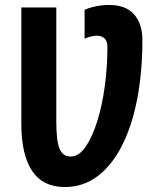

<svg xmlns="http://www.w3.org/2000/svg" viewBox="-20 -744 660 774"><path d="M242 10Q153 10 109.5 -55Q66 -120 66 -245V-714H207V-254Q207 -176 220 -144.5Q233 -113 265 -113Q298 -113 325 -152Q352 -191 372 -255Q392 -319 402.5 -397Q413 -475 413 -554Q413 -579 401 -589.5Q389 -600 372 -600Q358 -600 345 -596.5Q332 -593 321 -588V-704Q336 -712 364 -718Q392 -724 420 -724Q487 -724 520.5 -686Q554 -648 554 -583Q554 -453 533 -344.5Q512 -236 471.5 -156.5Q431 -77 373 -33.5Q315 10 242 10Z"/></svg>

Font: Noto Sans Condensed
Style: Bold
Weight: 700
Width: 3
Designer: Monotype Design Team
Foundry: Monotype Imaging Inc.
Version: Version 2.013; ttfautohint (v1.8.4.7-5d5b)